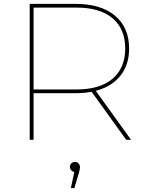

<svg xmlns="http://www.w3.org/2000/svg" viewBox="-20 -720 756 989"><path d="M133 0V-700H370Q499 -700 572 -639.5Q645 -579 645 -470Q645 -398 612 -346.5Q579 -295 517.5 -267.5Q456 -240 370 -240H144L153 -249V0ZM630 0 447 -254H472L655 0ZM153 -251 144 -259H372Q495 -259 560 -314.5Q625 -370 625 -470Q625 -571 560 -626Q495 -681 372 -681H144L153 -689ZM345 249 365 155 366 166Q356 166 348 158Q340 150 340 140Q340 129 347.5 121.5Q355 114 366 114Q378 114 385 122.5Q392 131 392 140Q392 148 390 156Q388 164 386 172L363 249Z"/></svg>

Font: Montserrat Thin Thin
Style: Regular
Weight: 250
Version: Version 9.000